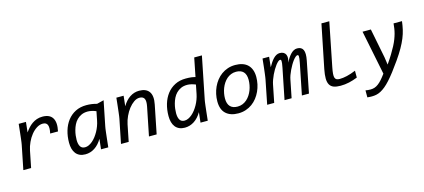

<svg xmlns="http://www.w3.org/2000/svg" viewBox="-65 -1268 4528 2050"><g transform="rotate(-15 2199.0 -243.5)"><path d="M101.1 -265.1Q103 -274.4 105.2 -289.6Q107.4 -304.7 110.4 -330.3Q113.3 -356 117.7 -394.8Q122.1 -433.6 127.9 -490.2H208L195.8 -377Q212.9 -401.9 232.9 -424.1Q252.9 -446.3 276.9 -462.9Q300.8 -479.5 329.1 -489.3Q357.4 -499 391.1 -499Q471.7 -499 502.4 -448.7Q533.2 -398.4 512.2 -303.2H425.8Q433.1 -336.9 433.1 -360.4Q433.1 -383.8 426.5 -398.2Q419.9 -412.6 407 -419.2Q394 -425.8 376 -425.8Q340.8 -425.8 307.6 -404.5Q274.4 -383.3 246.8 -348.9Q219.2 -314.5 199.5 -271.5Q179.7 -228.5 170.9 -185.1L133.8 0H47.9Z M876 -496.1Q907.7 -496.1 936.5 -491.9Q965.3 -487.8 991.7 -480L1068.8 -499L1013.7 -225.1Q1011.7 -215.8 1009.5 -200.7Q1007.3 -185.5 1004.4 -159.9Q1001.5 -134.3 997.1 -95.5Q992.7 -56.6 986.8 0H906.7L918.9 -112.8Q885.3 -54.2 837.2 -22.7Q789.1 8.8 732.9 8.8Q697.8 8.8 671.6 -2.9Q645.5 -14.6 628.4 -36.4Q611.3 -58.1 603 -88.4Q594.7 -118.7 594.7 -155.8Q594.7 -226.1 613 -287.8Q631.3 -349.6 667 -396Q702.6 -442.4 755.1 -469.2Q807.6 -496.1 876 -496.1ZM680.7 -164.1Q680.7 -117.7 696.8 -91.3Q712.9 -64.9 749 -64.9Q770 -64.9 791 -74.7Q812 -84.5 832 -101.6Q852.1 -118.7 869.9 -141.8Q887.7 -165 902.6 -191.7Q917.5 -218.3 928.2 -247.3Q939 -276.4 944.8 -305.2L964.8 -405.8Q941.9 -415.5 917.7 -421.1Q893.6 -426.8 873 -426.8Q833 -426.8 803.2 -413.1Q773.4 -399.4 752 -377.4Q730.5 -355.5 716.8 -327.4Q703.1 -299.3 695.1 -270Q687 -240.7 683.8 -212.9Q680.7 -185.1 680.7 -164.1Z M1180.7 -265.1Q1182.6 -274.4 1184.8 -289.6Q1187 -304.7 1189.9 -330.3Q1192.9 -356 1197.3 -394.8Q1201.7 -433.6 1207.5 -490.2H1287.6L1275.4 -377Q1309.6 -436 1357.2 -467.5Q1404.8 -499 1460.4 -499Q1538.1 -499 1570.6 -452.1Q1603 -405.3 1584.5 -314L1521.5 0H1436.5L1499.5 -313Q1511.7 -372.6 1497.8 -399.2Q1483.9 -425.8 1444.8 -425.8Q1413.6 -425.8 1382.6 -404.3Q1351.6 -382.8 1324.7 -348.4Q1297.9 -314 1278.1 -271Q1258.3 -228 1249.5 -185.1L1212.4 0H1127.4Z M1975.6 -496.1Q2010.7 -496.1 2034.9 -493.2Q2059.1 -490.2 2080.6 -483.9L2121.6 -689.9H2206.5L2113.3 -225.1Q2111.3 -215.8 2109.1 -200.7Q2106.9 -185.5 2104 -159.9Q2101.1 -134.3 2096.7 -95.5Q2092.3 -56.6 2086.4 0H2006.3L2018.6 -112.8Q1984.9 -54.2 1936.8 -22.7Q1888.7 8.8 1832.5 8.8Q1797.4 8.8 1771.2 -2.9Q1745.1 -14.6 1728 -36.4Q1710.9 -58.1 1702.6 -88.4Q1694.3 -118.7 1694.3 -155.8Q1694.3 -226.1 1712.6 -287.8Q1731 -349.6 1766.6 -396Q1802.2 -442.4 1854.7 -469.2Q1907.2 -496.1 1975.6 -496.1ZM1780.3 -164.1Q1780.3 -117.7 1796.4 -91.3Q1812.5 -64.9 1848.6 -64.9Q1869.6 -64.9 1890.6 -74.7Q1911.6 -84.5 1931.6 -101.6Q1951.7 -118.7 1969.5 -141.8Q1987.3 -165 2002.2 -191.7Q2017.1 -218.3 2027.8 -247.3Q2038.6 -276.4 2044.4 -305.2L2064.5 -405.8Q2041.5 -415.5 2017.3 -421.1Q1993.2 -426.8 1972.7 -426.8Q1932.6 -426.8 1902.8 -413.1Q1873 -399.4 1851.6 -377.4Q1830.1 -355.5 1816.4 -327.4Q1802.7 -299.3 1794.7 -270Q1786.6 -240.7 1783.4 -212.9Q1780.3 -185.1 1780.3 -164.1Z M2424.3 8.8Q2336.4 8.8 2287.4 -36.4Q2238.3 -81.5 2238.3 -171.9Q2238.3 -212.4 2246.8 -252.2Q2255.4 -292 2272 -328.4Q2288.6 -364.7 2313 -396Q2337.4 -427.2 2369.1 -450.2Q2400.9 -473.1 2439.2 -486.1Q2477.5 -499 2522.5 -499Q2566.4 -499 2600.8 -487.5Q2635.3 -476.1 2658.9 -453.4Q2682.6 -430.7 2695.3 -396.7Q2708 -362.8 2708 -317.9Q2708 -277.8 2699.5 -238Q2690.9 -198.2 2674.3 -161.9Q2657.7 -125.5 2633.3 -94.2Q2608.9 -63 2577.4 -40Q2545.9 -17.1 2507.3 -4.2Q2468.8 8.8 2424.3 8.8ZM2621.1 -309.1Q2621.1 -368.2 2593.3 -397.5Q2565.4 -426.8 2512.2 -426.8Q2481.9 -426.8 2456.1 -416.3Q2430.2 -405.8 2409.4 -387.5Q2388.7 -369.1 2372.8 -345Q2356.9 -320.8 2346.4 -293.7Q2335.9 -266.6 2330.6 -237.5Q2325.2 -208.5 2325.2 -181.2Q2325.2 -122.1 2353 -92.5Q2380.9 -63 2434.1 -63Q2464.8 -63 2490.5 -73.5Q2516.1 -84 2536.9 -102.3Q2557.6 -120.6 2573.5 -144.8Q2589.4 -168.9 2599.9 -196.3Q2610.4 -223.6 2615.7 -252.7Q2621.1 -281.7 2621.1 -309.1Z M3127 0 3195.8 -342.8Q3201.2 -369.6 3203.1 -386.2Q3205.1 -402.8 3204.3 -412.1Q3203.6 -421.4 3200.4 -424.8Q3197.3 -428.2 3191.9 -428.2Q3182.1 -428.2 3169.2 -417Q3156.2 -405.8 3142.1 -387.2Q3127.9 -368.7 3113.8 -344.5Q3099.6 -320.3 3087.2 -294.2Q3074.7 -268.1 3065.4 -242.4Q3056.2 -216.8 3052.2 -194.8L3013.2 0H2935.1L3003.9 -342.8Q3009.3 -369.6 3011.2 -386.2Q3013.2 -402.8 3012.5 -412.1Q3011.7 -421.4 3008.5 -424.8Q3005.4 -428.2 3000 -428.2Q2990.2 -428.2 2977.3 -417Q2964.4 -405.8 2950.2 -387.2Q2936 -368.7 2921.6 -344.5Q2907.2 -320.3 2895 -294.2Q2882.8 -268.1 2873.5 -242.4Q2864.3 -216.8 2859.9 -194.8L2820.8 0H2743.2L2795.9 -265.1Q2797.9 -274.4 2800 -289.6Q2802.2 -304.7 2805.4 -330.3Q2808.6 -356 2813 -394.8Q2817.4 -433.6 2823.2 -490.2H2896L2883.8 -377Q2897.5 -401.9 2912.1 -423.8Q2926.8 -445.8 2942.6 -462.6Q2958.5 -479.5 2976.6 -489.3Q2994.6 -499 3015.1 -499Q3040 -499 3056.4 -489.3Q3072.8 -479.5 3080.3 -462.9Q3087.9 -446.3 3086.9 -424.1Q3085.9 -401.9 3076.2 -377Q3089.8 -401.9 3104.2 -423.8Q3118.7 -445.8 3134.5 -462.6Q3150.4 -479.5 3168.5 -489.3Q3186.5 -499 3207 -499Q3255.9 -499 3272.7 -462.2Q3289.6 -425.3 3273.9 -347.2L3205.1 0Z M3742.7 -33.2Q3695.8 -14.2 3649.2 -3.7Q3602.5 6.8 3553.7 6.8Q3507.8 6.8 3478.5 -4.4Q3449.2 -15.6 3434.6 -41.3Q3419.9 -66.9 3419.4 -108.4Q3418.9 -149.9 3430.7 -210L3527.8 -689.9H3614.7L3519 -210Q3510.3 -166.5 3508.1 -138.7Q3505.9 -110.8 3511.2 -94.7Q3516.6 -78.6 3529.5 -72.3Q3542.5 -65.9 3564 -65.9Q3600.1 -65.9 3644.3 -76.2Q3688.5 -86.4 3742.7 -108.9Z M4199.7 -98.1Q4156.7 -36.6 4121.1 9.5Q4085.4 55.7 4054.9 89.4Q4024.4 123 3997.8 144.8Q3971.2 166.5 3946.3 179.7Q3921.4 192.9 3897 198Q3872.6 203.1 3846.7 203.1Q3834 203.1 3822.8 202.4Q3811.5 201.7 3796.9 200.2V123Q3810.1 125.5 3824.2 126.7Q3838.4 127.9 3852.5 127.9Q3876 127.9 3896.7 121.1Q3917.5 114.3 3938.2 98.9Q3959 83.5 3980.7 59.1Q4002.4 34.7 4027.8 0L3928.7 -490.2H4020.5L4084.5 -166L4096.7 -82Q4132.3 -133.3 4158.4 -176Q4184.6 -218.8 4203.4 -254.9Q4222.2 -291 4234.1 -322Q4246.1 -353 4253.7 -381.1Q4261.2 -409.2 4265.1 -435.8Q4269 -462.4 4271.5 -490.2H4364.7Q4358.9 -442.4 4348.9 -398.7Q4338.9 -355 4320.3 -309.3Q4301.8 -263.7 4272.7 -212.4Q4243.7 -161.1 4199.7 -98.1Z"/></g></svg>

Font: Code New Roman
Style: Italic
Weight: 400
Italic angle: -11°
Monospace: yes
Designer: Sam Radian
Foundry: Code New Roman
Version: Version 1.508 October 19, 2014